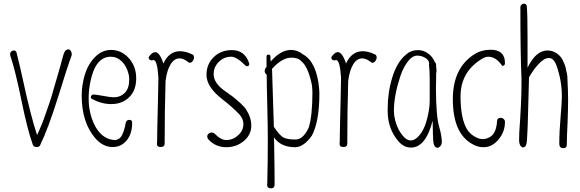

<svg xmlns="http://www.w3.org/2000/svg" viewBox="-20 -800 3159 1046"><path d="M309 -441Q304 -423 297 -400Q290 -377 289 -372Q283 -350 271 -310Q258 -264 250 -241Q241 -217 229 -181Q212 -129 182 -64Q147 -169 104 -369Q91 -430 70 -514Q67 -525 55 -525Q47 -525 41 -519Q35 -513 35 -504Q35 -499 36 -497Q62 -422 96 -257Q130 -90 159 -11Q164 1 180 1Q194 1 198 -8Q243 -100 296 -270Q348 -439 370 -497Q371 -499 371 -504Q371 -515 365.5 -523Q360 -531 354 -531Q344 -531 337.5 -525Q331 -519 326 -503Q315 -466 309 -441Z M540 -278Q502 -285 488 -285Q483 -285 479 -280.5Q475 -276 475 -271Q475 -264 481 -261Q533 -233 586 -233Q646 -233 684 -270.5Q722 -308 722 -373Q722 -439 681.5 -483.5Q641 -528 585 -528Q536 -528 498 -489.5Q460 -451 442 -393Q425 -336 425 -280Q425 -132 500 -46Q541 1 594 1Q640 1 670 -35Q700 -71 700 -132Q700 -147 685 -147Q668 -147 665 -130Q654 -72 637 -52Q623 -37 604 -37Q596 -37 576 -42Q524 -59 493.5 -122.5Q463 -186 463 -264Q463 -341 489 -413Q520 -491 583 -491Q617 -491 643.5 -465.5Q670 -440 681 -395Q684 -382 684 -367Q684 -319 660 -294.5Q636 -270 599 -270Q582 -270 540 -278Z M812 -472Q814 -473 816 -473Q837 -473 843 -377Q842 -310 840.5 -248Q839 -186 838 -146Q837 -106 836.5 -75Q836 -44 836 -30L835 -16Q835 1 855 1Q877 1 877 -18Q877 -199 882 -359Q889 -416 909 -449Q929 -482 958 -482Q980 -482 1005 -462Q1009 -458 1014 -458Q1023 -458 1030 -467.5Q1037 -477 1037 -487Q1037 -500 1027 -504Q991 -521 961 -521Q901 -521 870 -454Q850 -516 825 -516Q810 -516 793 -493Q790 -488 790 -485Q790 -479 795 -475Q800 -471 806 -471Q809 -471 812 -472Z M1105 -392Q1105 -327 1188 -262Q1246 -217 1282 -179Q1306 -154 1306 -124Q1306 -89 1277.5 -63Q1249 -37 1212 -37Q1184 -37 1150 -71Q1143 -78 1133 -78Q1123 -78 1116 -71.5Q1109 -65 1109 -56Q1109 -48 1115 -41Q1154 2 1213 2Q1268 2 1308.5 -32Q1349 -66 1349 -116Q1349 -160 1320 -205Q1303 -230 1245 -276Q1208 -303 1200 -308Q1144 -349 1144 -396Q1144 -435 1172 -463Q1200 -491 1240 -491Q1269 -491 1316 -444Q1321 -439 1325 -439Q1338 -439 1338 -452Q1338 -455 1337 -457Q1313 -526 1246 -527Q1185 -528 1145 -489.5Q1105 -451 1105 -392Z M1590 -40Q1543 -40 1523 -51.5Q1503 -63 1472 -109Q1469 -219 1462 -425L1464 -427Q1517 -486 1568 -486Q1605 -486 1622 -466Q1658 -438 1679 -338Q1682 -317 1682 -296Q1682 -170 1662 -105Q1632 -40 1590 -40ZM1432 -435Q1422 -425 1422 -413Q1422 -401 1433 -393Q1433 -346 1436 -228Q1439 -108 1439 -44Q1439 88 1436 200V203Q1435 204 1435 206Q1435 226 1457 226Q1474 226 1476 209Q1476 112 1474 18Q1474 -22 1472 -52Q1510 2 1587 2Q1634 2 1679 -61Q1720 -138 1720 -291Q1720 -302 1719 -313Q1707 -460 1632 -503Q1601 -528 1566 -528Q1509 -528 1455 -465Q1453 -481 1453 -494Q1452 -503 1442 -502.5Q1432 -502 1432 -493Z M1807 -472Q1809 -473 1811 -473Q1832 -473 1838 -377Q1837 -310 1835.5 -248Q1834 -186 1833 -146Q1832 -106 1831.5 -75Q1831 -44 1831 -30L1830 -16Q1830 1 1850 1Q1872 1 1872 -18Q1872 -199 1877 -359Q1884 -416 1904 -449Q1924 -482 1953 -482Q1975 -482 2000 -462Q2004 -458 2009 -458Q2018 -458 2025 -467.5Q2032 -477 2032 -487Q2032 -500 2022 -504Q1986 -521 1956 -521Q1896 -521 1865 -454Q1845 -516 1820 -516Q1805 -516 1788 -493Q1785 -488 1785 -485Q1785 -479 1790 -475Q1795 -471 1801 -471Q1804 -471 1807 -472Z M2217 -35Q2195 -35 2173 -62Q2151 -89 2138 -127Q2126 -164 2126 -198Q2126 -278 2161 -385Q2180 -442 2212 -477Q2232 -497 2253 -497Q2277 -497 2297.5 -484.5Q2318 -472 2318 -453L2317 -452V-449Q2321 -418 2321 -364V-252Q2321 -198 2301 -132Q2288 -91 2265 -63Q2242 -35 2217 -35ZM2337 -142Q2338 -129 2338 -99Q2338 -73 2340 -37Q2341 -11 2351 0Q2366 12 2380 -5Q2388 -15 2387 -32Q2385 -66 2374 -104Q2355 -163 2355 -324Q2355 -345 2356 -362V-400Q2356 -402 2357 -403V-405Q2357 -410 2358 -413V-419Q2358 -424 2357 -429Q2356 -433 2356 -438V-446Q2356 -455 2349 -462Q2337 -491 2312 -509Q2287 -527 2257 -527Q2219 -527 2191 -502Q2143 -462 2117.5 -379.5Q2092 -297 2092 -208V-195Q2092 -99 2150 -31Q2180 4 2219 4Q2299 4 2337 -142Z M2567 -506Q2447 -432 2447 -260Q2447 -70 2557 -13Q2584 2 2614 2Q2661 2 2696 -40Q2731 -82 2731 -136Q2731 -145 2724 -151.5Q2717 -158 2708 -158Q2688 -158 2688 -139Q2685 -98 2671 -75Q2657 -52 2626 -44Q2612 -42 2611 -42Q2587 -42 2561.5 -58.5Q2536 -75 2523 -98Q2489 -156 2489 -275Q2489 -414 2615 -485Q2628 -491 2639 -491Q2682 -491 2714 -444Q2717 -439 2723.5 -442.5Q2730 -446 2731 -452Q2732 -492 2711 -511Q2690 -530 2650 -529Q2602 -528 2567 -506Z M2830 3Q2849 3 2851 -38Q2855 -91 2858 -228Q2861 -369 2862 -379Q2886 -421 2915.5 -452.5Q2945 -484 2970 -484Q2997 -484 3012 -442Q3041 -361 3041 -275Q3041 -241 3034 -163Q3027 -85 3027 -16Q3027 7 3049 7Q3068 7 3068 -12Q3068 -56 3072 -129Q3075 -210 3075 -254Q3075 -297 3074 -309Q3074 -317 3073 -330Q3072 -343 3072 -355Q3072 -389 3067 -406L3065 -414Q3063 -423 3062 -430Q3059 -445 3044 -476Q3032 -497 3012 -510Q2989 -525 2963 -525Q2899 -525 2854 -431V-470V-598Q2854 -717 2850 -766Q2848 -780 2835 -780Q2827 -780 2821 -774.5Q2815 -769 2815 -760Q2815 -502 2821 -373V-337Q2821 -246 2809 -80Q2808 -71 2808 -37Q2808 -19 2814.5 -8Q2821 3 2830 3Z"/></svg>

Font: Neythal
Style: Regular
Weight: 400
Designer: Tharique Azeez
Foundry: Tharique Azeez
Version: Version 0.44